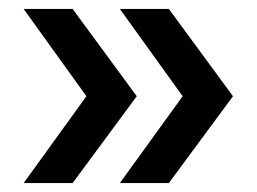

<svg xmlns="http://www.w3.org/2000/svg" viewBox="-20 -530 576 431"><path d="M249 -119 390 -314 249 -510H359L503 -314L359 -119ZM33 -119 174 -314 33 -510H143L287 -314L143 -119Z"/></svg>

Font: MuseoModerno Medium
Style: Regular
Weight: 500
Designer: Pablo Cosgaya, Héctor Gatti, Marcela Romero, and the Authors of The MuseoModerno Project.
Foundry: Omnibus-Type Team
Version: Version 1.001